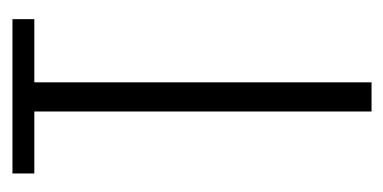

<svg xmlns="http://www.w3.org/2000/svg" viewBox="-178 -454 631 316"><g transform="rotate(-90 138.0 -295.5)"><path d="M113 0V-555H11V-591H265V-555H161V0Z"/></g></svg>

Font: Alumni Sans Thin Light
Style: Regular
Weight: 300
Version: Version 1.018